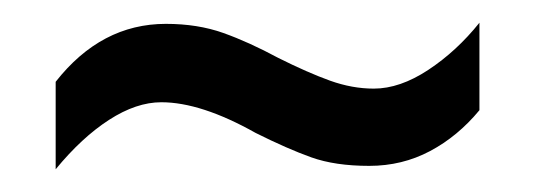

<svg xmlns="http://www.w3.org/2000/svg" viewBox="-20 -437 470 169"><path d="M205 -320Q157 -347 122 -347Q100 -347 76 -331.5Q52 -316 29 -288V-365Q69 -416 126 -416Q154 -416 176.5 -408Q199 -400 225 -386Q251 -373 270.5 -366Q290 -359 309 -359Q332 -359 357 -375.5Q382 -392 402 -417V-340Q383 -317 358.5 -304Q334 -291 305 -291Q275 -291 254 -298.5Q233 -306 205 -320Z"/></svg>

Font: Noto Sans Myanmar ExtraCondensed
Style: Regular
Weight: 400
Width: 2
Designer: Monotype Design Team
Foundry: Monotype Imaging Inc.
Version: Version 2.107; ttfautohint (v1.8.4.7-5d5b)